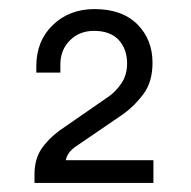

<svg xmlns="http://www.w3.org/2000/svg" viewBox="-20 -825 421 423"><path d="M56 -422V-441Q56 -474 71 -496.5Q86 -519 112 -538L219 -612Q235 -623 247.5 -641.5Q260 -660 260 -685Q260 -717 241.5 -737Q223 -757 187 -757Q155 -757 134 -736Q113 -715 113 -683Q113 -679 113 -674.5Q113 -670 113 -665H60Q60 -669 60 -673.5Q60 -678 60 -679Q60 -735 96.5 -770Q133 -805 188 -805Q249 -805 282.5 -771.5Q316 -738 316 -687Q316 -645 296.5 -618.5Q277 -592 252 -574L151 -505Q137 -496 131.5 -487.5Q126 -479 125 -472H318V-422Z"/></svg>

Font: Chivo Medium Light
Style: Regular
Weight: 300
Version: Version 2.002